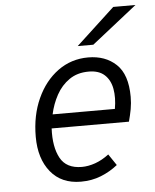

<svg xmlns="http://www.w3.org/2000/svg" viewBox="-53 -777 675 834"><g transform="rotate(-5 284.5 -360.0)"><path d="M266.5 12Q181.5 12 134.5 -46Q87.5 -104 87.5 -199Q87.5 -292 120.8 -365.2Q154 -438.5 212 -480.8Q270 -523 344 -523Q419 -523 466.2 -478.5Q513.5 -434 513.5 -336.5Q513.5 -309 508.8 -283Q504 -257 496.5 -229.5H159.5Q155.5 -149 182 -100.2Q208.5 -51.5 276 -51.5Q304 -51.5 334.5 -62.2Q365 -73 394.5 -95.5L427.5 -46.5Q394.5 -20 354.2 -4Q314 12 266.5 12ZM169 -290H440.5Q449 -338.5 442 -377.2Q435 -416 410.2 -438.8Q385.5 -461.5 341 -461.5Q291.5 -461.5 256.5 -437.2Q221.5 -413 200 -373.8Q178.5 -334.5 169 -290ZM303.5 -576 472 -732H569L371.5 -576Z"/></g></svg>

Font: Overpass Light
Style: Italic
Weight: 300
Italic angle: -10°
Designer: Delve Withrington, Dave Bailey, Thomas Jockin
Foundry: Delve Fonts LLC
Version: Version 4.000; ttfautohint (v1.8.3)